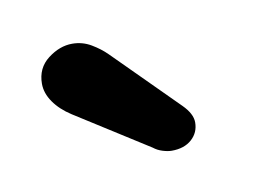

<svg xmlns="http://www.w3.org/2000/svg" viewBox="-35 -787 317 241"><g transform="rotate(-10 124.0 -666.0)"><path d="M168 -589Q163 -589 156.5 -591Q150 -593 145 -597L52 -656Q38 -665 30 -676.5Q22 -688 22 -700Q22 -720 37 -731.5Q52 -743 68 -743Q81 -743 92 -736.5Q103 -730 111 -722L191 -642Q203 -630 203 -619Q203 -606 193.5 -597.5Q184 -589 168 -589Z"/></g></svg>

Font: Quicksand Light SemiBold
Style: Regular
Weight: 600
Version: Version 3.004